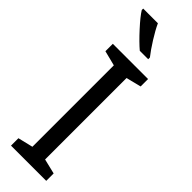

<svg xmlns="http://www.w3.org/2000/svg" viewBox="-315 -948 952 952"><g transform="rotate(45 161.0 -472.0)"><path d="M37 0V-52L116 -71V-642L37 -662V-714H284V-662L205 -642V-71L284 -52V0ZM215 -796V-784H156Q124 -811 80.5 -858.5Q37 -906 20 -934V-944H123Q138 -911 165 -868Q192 -825 215 -796Z"/></g></svg>

Font: Noto Sans Display
Style: Regular
Weight: 400
Designer: Monotype Design team
Foundry: Monotype Imaging Inc.
Version: Version 1.000